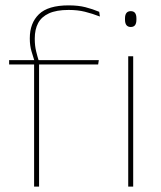

<svg xmlns="http://www.w3.org/2000/svg" viewBox="-20 -695 599 715"><path d="M235.5 -675Q271.5 -675 298 -668.2Q324.5 -661.5 349.5 -651L352 -633.5Q323.5 -644.5 296.5 -651.2Q269.5 -658 235.5 -658Q190 -658 162.2 -645.2Q134.5 -632.5 122 -609Q109.5 -585.5 109.5 -552V-549Q109.5 -525 114.5 -504.2Q119.5 -483.5 125 -466.5L108.5 -464V-467.5Q103.5 -482.5 97.2 -504.2Q91 -526 91 -550.5V-553Q91 -609 125 -642Q159 -675 235.5 -675ZM107 0V-460H125.5V0ZM14 -455V-471H114H120H348L345.5 -455ZM457.5 0V-485.5H476V0ZM467 -594.5Q456.5 -594.5 451 -601.2Q445.5 -608 445.5 -622V-626.5Q445.5 -640 451 -646.8Q456.5 -653.5 467 -653.5Q477.5 -653.5 482.8 -646.8Q488 -640 488 -626.5V-622Q488 -608 482.8 -601.2Q477.5 -594.5 467 -594.5Z"/></svg>

Font: Anek Telugu Thin
Style: Regular
Weight: 250
Version: Version 1.003